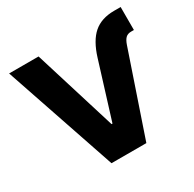

<svg xmlns="http://www.w3.org/2000/svg" viewBox="-156 -885 1066 1053"><g transform="rotate(-30 377.0 -358.5)"><path d="M691.4 -716.8H732.4V-571.3H714.8Q692.9 -571.3 680.2 -559.1Q667.5 -546.9 658.2 -519.5L481.4 0H260.7L20.5 -707H207L368.2 -185.5H374L483.4 -538.1Q512.2 -631.8 561.3 -674.3Q610.4 -716.8 691.4 -716.8Z"/></g></svg>

Font: Pretendard GOV ExtraBold
Style: Regular
Weight: 800
Designer: Base glyphs from Inter by Rasmus Andersson; Hangeul glyphs from Noto Sans CJK(Source Han Sans) by Jang Soo-young and Kan
Foundry: Kil Hyung-jin
Version: Version 1.309